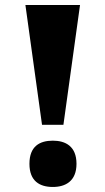

<svg xmlns="http://www.w3.org/2000/svg" viewBox="-20 -734 419 763"><path d="M147 -238H232L298 -714H81ZM190 9C240 9 284 -14 284 -83C284 -153 240 -175 190 -175C138 -175 97 -153 97 -83C97 -14 138 9 190 9Z"/></svg>

Font: Noto Serif Lao Black
Style: Regular
Weight: 900
Designer: Monotype Design Team
Foundry: Monotype Imaging Inc.
Version: Version 2.003